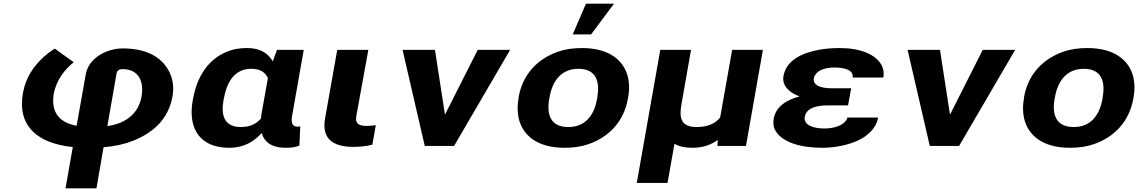

<svg xmlns="http://www.w3.org/2000/svg" viewBox="-20 -802 6262 1055"><path d="M385 -460 281 -535C260 -522 240 -507 221 -490C167 -441 121 -377 106 -291C74 -110 185 -14 380 6L340 233H510L549 7C611 2 665 -10 710 -28C822 -72 906 -148 928 -273C936 -321 930 -363 915 -397C880 -477 800 -536 655 -536C630 -536 606 -532 583 -525C519 -505 463 -461 451 -392L401 -111C302 -129 258 -189 276 -291C293 -365 333 -418 385 -460ZM655 -422C676 -422 694 -418 708 -411C753 -388 769 -337 758 -273C741 -177 672 -124 570 -109L620 -396C623 -414 633 -422 655 -422Z M1338 -538C1297 -538 1260 -532 1227 -518C1124 -476 1063 -382 1041 -260L1039 -250C1032 -212 1031 -177 1036 -145C1049 -58 1110 10 1240 10C1323 10 1377 -26 1418 -71C1432 -22 1472 10 1550 10C1581 10 1600 8 1625 -2L1630 -108C1626 -106 1622 -106 1616 -106C1579 -106 1580 -138 1586 -171L1649 -528H1502L1479 -465C1454 -506 1415 -538 1338 -538ZM1452 -373 1416 -171C1415 -164 1415 -158 1414 -151C1389 -122 1355 -104 1303 -104C1210 -104 1194 -172 1208 -250L1210 -260C1224 -341 1263 -424 1360 -424C1413 -424 1438 -403 1452 -373Z M1922 5C1963 5 1994 1 2026 -7L2045 -114L2023 -112C2014 -111 2005 -110 1995 -110C1948 -110 1931 -125 1938 -165L2004 -528H1833L1766 -150C1748 -47 1800 5 1922 5Z M2425 -172 2370 -528H2192L2314 0H2475L2783 -528H2605Z M2830 -269 2829 -259C2822 -220 2823 -185 2830 -152C2852 -58 2932 10 3082 10C3130 10 3174 4 3214 -10C3326 -49 3408 -134 3430 -259L3432 -269C3439 -308 3438 -343 3431 -376C3409 -470 3328 -538 3178 -538C3130 -538 3086 -532 3046 -518C2934 -479 2852 -394 2830 -269ZM3262 -269 3261 -259C3246 -176 3202 -104 3103 -104C3003 -104 2983 -175 2998 -259L3000 -269C3014 -351 3060 -424 3158 -424C3257 -424 3277 -352 3262 -269ZM3200 -782 3127 -613H3228L3354 -782Z M3924 -33 3922 0H4079L4172 -528H4003L3937 -156C3910 -123 3869 -104 3808 -104C3723 -104 3711 -152 3724 -226L3777 -528H3608L3479 203H3648L3686 -12C3711 3 3744 10 3784 10C3843 10 3889 -7 3924 -33Z M4531 -223H4640L4657 -317H4548C4492 -317 4445 -332 4452 -373C4453 -380 4457 -387 4462 -394C4481 -420 4520 -431 4567 -431C4618 -431 4672 -418 4665 -376H4834C4838 -401 4835 -424 4824 -444C4792 -503 4708 -538 4595 -538C4553 -538 4514 -535 4478 -528C4387 -511 4300 -471 4285 -384C4275 -327 4323 -291 4373 -272C4303 -254 4243 -217 4231 -149C4227 -124 4230 -101 4242 -82C4279 -21 4376 10 4498 10C4571 10 4642 -6 4694 -30C4746 -54 4794 -95 4805 -156H4636C4635 -148 4630 -141 4624 -134C4601 -109 4559 -96 4508 -96C4451 -96 4394 -114 4402 -160C4411 -210 4468 -223 4531 -223Z M5200 -172 5145 -528H4967L5089 0H5250L5558 -528H5380Z M5607 -269 5606 -259C5599 -220 5600 -185 5607 -152C5629 -58 5709 10 5859 10C5907 10 5951 4 5991 -10C6103 -49 6185 -134 6207 -259L6209 -269C6216 -308 6215 -343 6208 -376C6186 -470 6105 -538 5955 -538C5907 -538 5863 -532 5823 -518C5711 -479 5629 -394 5607 -269ZM6039 -269 6038 -259C6023 -176 5979 -104 5880 -104C5780 -104 5760 -175 5775 -259L5777 -269C5791 -351 5837 -424 5935 -424C6034 -424 6054 -352 6039 -269Z"/></svg>

Font: Asimov
Style: XWidIt
Weight: 500
Designer: Google
Version: Version 2.000980; 2014